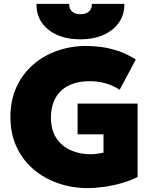

<svg xmlns="http://www.w3.org/2000/svg" viewBox="-20 -951 793 986"><path d="M430.5 15Q350.5 15 279 -9.8Q207.5 -34.5 152.2 -81.5Q97 -128.5 65.2 -196.2Q33.5 -264 33.5 -350Q33.5 -435 64 -502.5Q94.5 -570 148.5 -617.5Q202.5 -665 273 -690Q343.5 -715 423.5 -715Q460 -715 501.5 -709.5Q543 -704 587.8 -689Q632.5 -674 677.5 -645.5L594.5 -490Q560 -512.5 522.2 -523.2Q484.5 -534 439.5 -534Q392.5 -534 355.5 -521.2Q318.5 -508.5 293.2 -484.5Q268 -460.5 254.8 -426Q241.5 -391.5 241.5 -348Q241.5 -284 269.2 -242Q297 -200 343 -179.5Q389 -159 443.5 -159Q459.5 -159 477 -161.2Q494.5 -163.5 511.5 -167V-261H378.5V-419H686.5V-42Q652.5 -24.5 608 -11.5Q563.5 1.5 517 8.2Q470.5 15 430.5 15ZM393.5 -749Q324.5 -749 273.2 -771.8Q222 -794.5 194.2 -835.5Q166.5 -876.5 167.5 -931H335.5Q334 -907 349.5 -892.5Q365 -878 393.5 -878Q421.5 -878 437.2 -892.5Q453 -907 451.5 -931H618.5Q619.5 -876.5 591 -835.5Q562.5 -794.5 511.2 -771.8Q460 -749 393.5 -749Z"/></svg>

Font: Geologica Thin Roman Black
Style: Regular
Weight: 900
Version: Version 1.010;gftools[0.9.28]